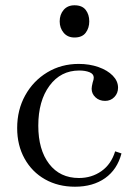

<svg xmlns="http://www.w3.org/2000/svg" viewBox="-20 -696 510 727"><path d="M264 11Q200 11 150.5 -17Q101 -45 73 -95.5Q45 -146 45 -211Q45 -280 75.5 -335Q106 -390 159 -422Q212 -454 278 -454Q319 -454 353 -442Q387 -430 407 -409.5Q427 -389 427 -364Q427 -343 413 -328.5Q399 -314 378 -314Q356 -314 341.5 -327.5Q327 -341 327 -360Q327 -365 328 -370Q329 -375 331 -384Q333 -390 334 -394Q335 -398 335 -402Q335 -416 319 -422.5Q303 -429 280 -429Q210 -429 167.5 -371.5Q125 -314 125 -220Q125 -129 166 -75.5Q207 -22 279 -22Q327 -22 364 -48Q401 -74 416 -123L440 -115Q424 -54 378 -21.5Q332 11 264 11ZM262 -554Q236 -554 221 -572Q206 -590 206 -615Q206 -641 221 -658.5Q236 -676 262 -676Q291 -676 304.5 -658.5Q318 -641 318 -615Q318 -590 304.5 -572Q291 -554 262 -554Z"/></svg>

Font: Baskervville
Style: Regular
Weight: 400
Designer: Alexis Faudot, Rémi Forte, Morgane Pierson, Rafael Ribas, Tanguy Vanlaeys, Rosalie Wagner, Thomas Huot-Marchand
Foundry: ANRT
Version: Version 1.100